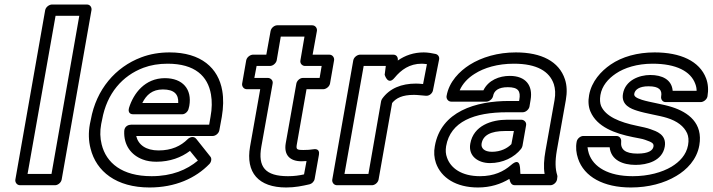

<svg xmlns="http://www.w3.org/2000/svg" viewBox="-20 -795 3155 850"><path d="M208 -25H102L226 -725H331ZM224 25C235 25 250 15 253 0L385 -750C387 -761 380 -775 365 -775H210C199 -775 183 -765 180 -750L48 0C46 11 54 25 69 25Z M856 -84C807 -43 741 -15 651 -15C520 -15 450 -74 430 -156C423 -184 422 -214 428 -246L432 -265C453 -382 522 -460 615 -495C647 -507 683 -513 722 -513C843 -513 900 -458 914 -377C919 -348 919 -315 912 -278L906 -243H560C550 -243 531 -237 530 -215C527 -152 561 -108 612 -89C630 -82 650 -79 673 -79C732 -79 783 -98 821 -127ZM583 -193H922C933 -193 948 -203 951 -218L962 -278C969 -320 970 -358 964 -393C947 -494 870 -563 731 -563C687 -563 644 -556 605 -541C491 -498 406 -399 382 -265L378 -246C371 -208 372 -171 381 -137C406 -36 495 35 642 35C756 35 846 -6 907 -69C915 -77 919 -93 911 -102L849 -180C837 -195 819 -187 811 -179C781 -149 740 -129 682 -129C626 -129 592 -154 583 -193ZM818 -326C831 -400 789 -449 710 -449C622 -449 571 -382 551 -317C548 -307 548 -289 570 -289H786C801 -289 813 -303 815 -314ZM769 -339H610C628 -375 654 -399 701 -399C752 -399 771 -377 769 -339Z M1255 -15C1154 -15 1121 -56 1137 -146L1187 -425C1190 -440 1177 -450 1166 -450H1106L1116 -503H1175C1190 -503 1203 -517 1205 -528L1223 -633H1328L1310 -528C1307 -513 1319 -503 1330 -503H1404L1395 -450H1321C1306 -450 1294 -436 1292 -425L1245 -161C1236 -109 1263 -81 1315 -81C1322 -81 1332 -82 1337 -82L1326 -23C1304 -18 1282 -15 1255 -15ZM1247 35C1287 35 1319 28 1350 21C1360 19 1371 9 1373 -3L1392 -110C1397 -139 1372 -135 1366 -134C1355 -132 1340 -131 1324 -131C1291 -131 1290 -134 1295 -161L1337 -400H1411C1422 -400 1438 -410 1441 -425L1459 -528C1461 -539 1453 -553 1438 -553H1364L1383 -658C1385 -669 1377 -683 1362 -683H1207C1196 -683 1181 -673 1178 -658L1159 -553H1100C1089 -553 1073 -543 1070 -528L1052 -425C1050 -414 1058 -400 1073 -400H1132L1087 -146C1067 -31 1124 35 1247 35Z M1847 -513C1853 -513 1862 -512 1870 -511L1853 -423C1841 -424 1832 -425 1822 -425C1757 -425 1705 -404 1672 -358C1669 -354 1668 -350 1667 -346L1611 -25H1505L1590 -503H1688L1683 -464C1683 -464 1697 -414 1727 -451C1756 -486 1793 -513 1847 -513ZM1721 -553H1574C1563 -553 1547 -543 1544 -528L1451 0C1449 11 1457 25 1472 25H1627C1638 25 1653 15 1656 0L1716 -339C1734 -361 1761 -375 1813 -375C1828 -375 1850 -372 1866 -371C1882 -370 1895 -383 1897 -396L1924 -532C1926 -543 1920 -553 1909 -556C1896 -559 1874 -563 1856 -563C1812 -563 1774 -550 1741 -527C1743 -541 1736 -553 1721 -553Z M2395 -128C2388 -89 2386 -55 2391 -25H2284C2281 -40 2290 -106 2242 -64C2210 -36 2167 -15 2105 -15C2023 -15 1975 -51 1959 -97C1953 -113 1952 -129 1955 -148C1974 -257 2079 -298 2225 -298H2294C2309 -298 2322 -312 2324 -323L2329 -353C2340 -417 2307 -459 2237 -459C2190 -459 2142 -440 2120 -395H2015C2028 -425 2052 -450 2081 -468C2123 -495 2183 -513 2255 -513C2357 -513 2413 -479 2432 -422C2438 -403 2440 -379 2435 -352ZM2259 25H2417C2428 25 2443 15 2446 0L2447 -8C2448 -12 2448 -16 2447 -19C2438 -47 2437 -81 2445 -128L2485 -352C2491 -386 2490 -417 2481 -444C2455 -523 2377 -563 2264 -563C2184 -563 2113 -542 2059 -508C2015 -480 1968 -434 1957 -370C1955 -359 1963 -345 1978 -345H2133C2144 -345 2160 -355 2163 -370C2167 -393 2186 -409 2228 -409C2274 -409 2286 -392 2279 -353L2278 -348H2234C2086 -348 1932 -302 1905 -148C1900 -122 1902 -96 1910 -73C1933 -8 1999 35 2096 35C2151 35 2197 20 2235 -3C2238 9 2242 25 2259 25ZM2062 -159C2052 -103 2098 -73 2149 -73C2206 -73 2257 -98 2287 -136C2290 -140 2292 -145 2293 -149L2309 -240C2312 -255 2299 -265 2288 -265H2225C2156 -265 2076 -239 2062 -159ZM2112 -159C2118 -196 2152 -215 2216 -215H2255L2244 -157C2227 -139 2197 -123 2158 -123C2123 -123 2109 -140 2112 -159Z M2794 -65C2844 -65 2912 -82 2923 -146C2932 -200 2885 -214 2860 -223C2844 -229 2823 -233 2800 -238C2722 -254 2661 -280 2641 -326C2636 -339 2635 -354 2638 -374C2645 -415 2672 -446 2706 -469C2744 -495 2801 -513 2869 -513C2974 -513 3038 -479 3058 -424C3062 -414 3064 -403 3064 -393H2958C2954 -443 2911 -463 2859 -463C2809 -463 2748 -439 2738 -380C2729 -329 2775 -313 2800 -305C2840 -292 2898 -284 2933 -273C2978 -259 3008 -236 3022 -205C3028 -191 3030 -174 3026 -152C3018 -109 2989 -79 2953 -57C2911 -32 2851 -15 2781 -15C2672 -15 2607 -56 2587 -115C2584 -124 2582 -135 2581 -143H2679C2685 -86 2737 -65 2794 -65ZM2802 -115C2747 -115 2726 -134 2730 -169C2731 -181 2723 -193 2709 -193H2562C2551 -193 2536 -183 2533 -168C2528 -142 2531 -117 2539 -93C2566 -12 2652 35 2773 35C2851 35 2921 16 2974 -16C3020 -43 3065 -88 3076 -152C3093 -250 3027 -298 2955 -321C2915 -334 2857 -342 2822 -353C2794 -362 2786 -370 2788 -380C2791 -398 2810 -413 2851 -413C2899 -413 2912 -396 2907 -368C2905 -357 2912 -343 2927 -343H3082C3093 -343 3109 -353 3112 -368C3117 -397 3115 -424 3106 -448C3077 -525 2992 -563 2878 -563C2802 -563 2734 -544 2683 -509C2641 -480 2599 -435 2588 -374C2583 -347 2585 -322 2594 -301C2623 -233 2702 -204 2782 -188C2805 -183 2823 -181 2836 -176C2868 -165 2875 -160 2873 -146C2870 -129 2851 -115 2802 -115Z"/></svg>

Font: Asimov
Style: WidOuIt
Weight: 500
Designer: Google
Version: Version 2.000980; 2014